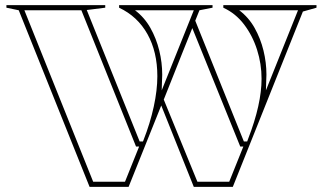

<svg xmlns="http://www.w3.org/2000/svg" viewBox="-20 -728 1258 748"><path d="M735 0 603 -330 736 -659 930 -177H943L947 -188Q973 -255 986 -313.5Q999 -372 999 -421Q999 -479 981.5 -534Q964 -589 931 -632.5Q898 -676 850 -698V-708H1213V-698L1160 -683L887 0ZM329 0 53 -688 5 -698V-708H390V-698L318 -689L524 -177H537L539 -182Q565 -248 579 -312.5Q593 -377 593 -431Q593 -526 554.5 -595Q516 -664 444 -698V-708H808V-698L757 -688L481 0ZM522 -157H510L297 -688H75L343 -20H467ZM610 -376 735 -688H506Q543 -660 566 -619Q589 -578 600.5 -531Q612 -484 612 -437Q612 -424 611 -408.5Q610 -393 610 -376ZM749 -20H873L928 -157H916L729 -619L618 -340ZM1016 -376 1141 -688H912Q949 -660 972 -619Q995 -578 1006.5 -531Q1018 -484 1018 -437Q1018 -424 1017 -408.5Q1016 -393 1016 -376Z"/></svg>

Font: Kalnia Glaze Thin
Style: Regular
Weight: 100
Version: Version 1.110